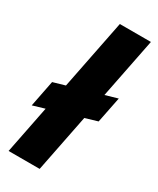

<svg xmlns="http://www.w3.org/2000/svg" viewBox="-186 -777 686 835"><g transform="rotate(30 156.5 -360.0)"><path d="M26 -354 313 -437 287 -307 0 -222ZM155 -720H311L168 0H12Z"/></g></svg>

Font: Albert Sans ExtraBold
Style: Italic
Weight: 800
Italic angle: -11.25°
Designer: Andreas Rasmussen
Foundry: a.Foundry
Version: Version 1.025